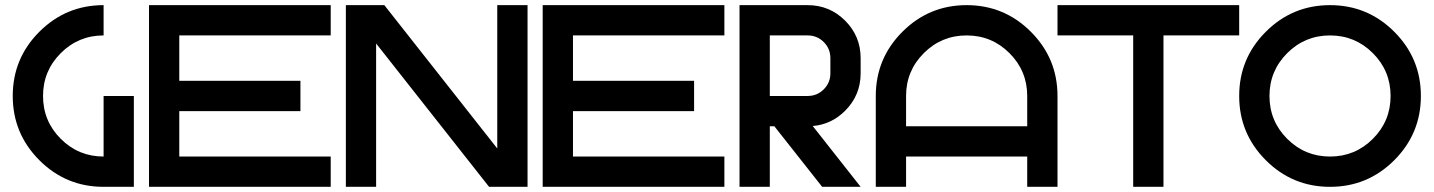

<svg xmlns="http://www.w3.org/2000/svg" viewBox="-20 -723 5548 743"><path d="M380.9 0Q235.4 0 132.3 -103Q29.3 -206.1 29.3 -351.6Q29.3 -497.1 132.3 -600.1Q235.4 -703.1 380.9 -703.1V-585.9Q283.7 -585.9 215.1 -517.3Q146.5 -448.7 146.5 -351.6Q146.5 -254.4 215.1 -185.8Q283.7 -117.2 380.9 -117.2V-351.6H498V0Z M1259.8 -703.1V-585.9H673.8V-410.2H1142.6V-293H673.8V-117.2H1259.8V0H556.6V-703.1Z M1435.5 -554.7V0H1318.4V-703.1H1467.3L1904.3 -148.4V-703.1H2021.5V0H1872.6Z M2783.2 -703.1V-585.9H2197.3V-410.2H2666V-293H2197.3V-117.2H2783.2V0H2080.1V-703.1Z M3105.5 -703.1Q3190.4 -703.1 3250.5 -643.1Q3310.5 -583 3310.5 -498V-439.5Q3310.5 -354.5 3250.5 -294.4Q3197.3 -241.2 3125 -235.4L3310.5 0H3161.6L2976.6 -234.4H2959V0H2841.8V-703.1ZM3193.4 -498Q3193.4 -534.7 3167.7 -560.3Q3142.1 -585.9 3105.5 -585.9H2959V-351.6H3105.5Q3142.1 -351.6 3167.7 -377.2Q3193.4 -402.8 3193.4 -439.5Z M3369.1 -351.6Q3369.1 -497.1 3472.2 -600.1Q3575.2 -703.1 3720.7 -703.1Q3866.2 -703.1 3969.2 -600.1Q4072.3 -497.1 4072.3 -351.6V0H3955.1V-117.2H3486.3V0H3369.1ZM3955.1 -234.4V-351.6Q3955.1 -448.7 3886.5 -517.3Q3817.9 -585.9 3720.7 -585.9Q3623.5 -585.9 3554.9 -517.3Q3486.3 -448.7 3486.3 -351.6V-234.4Z M4775.4 -703.1V-585.9H4482.4V0H4365.2V-585.9H4072.3V-703.1Z M5127 0Q4981.4 0 4878.4 -103Q4775.4 -206.1 4775.4 -351.6Q4775.4 -497.1 4878.4 -600.1Q4981.4 -703.1 5127 -703.1Q5272.5 -703.1 5375.5 -600.1Q5478.5 -497.1 5478.5 -351.6Q5478.5 -206.1 5375.5 -103Q5272.5 0 5127 0ZM5127 -117.2Q5224.1 -117.2 5292.7 -185.8Q5361.3 -254.4 5361.3 -351.6Q5361.3 -448.7 5292.7 -517.3Q5224.1 -585.9 5127 -585.9Q5029.8 -585.9 4961.2 -517.3Q4892.6 -448.7 4892.6 -351.6Q4892.6 -254.4 4961.2 -185.8Q5029.8 -117.2 5127 -117.2Z"/></svg>

Font: Gerhaus
Style: Regular
Weight: 400
Designer: GGBotNet
Foundry: GGBotNet
Version: 1.01